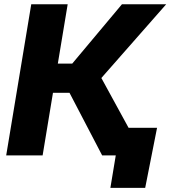

<svg xmlns="http://www.w3.org/2000/svg" viewBox="-20 -748 824 924"><path d="M9.8 0 130.4 -727.5H305.7L258.3 -441.9H327.6L566.9 -727.5H779.8L467.8 -372.6L671.4 0H471.7L314.5 -301.3H234.9L185.1 0ZM511.2 156.2 537.1 0H492.7L514.6 -132.8H735.8L678.7 156.2Z"/></svg>

Font: Inter Extra Bold
Style: Italic
Weight: 800
Italic angle: -9.39999°
Designer: Rasmus Andersson
Foundry: rsms
Version: Version 4.000;git-3c8e0fc